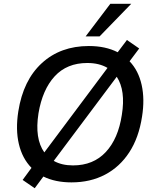

<svg xmlns="http://www.w3.org/2000/svg" viewBox="-20 -958 819 1018"><path d="M77 -367Q103 -533 202 -623.5Q301 -714 451 -714Q540 -714 604 -681L653 -746L718 -701L667 -633Q714 -584 731 -508Q748 -432 733 -339Q716 -228 665.5 -150.5Q615 -73 537 -32Q459 9 359 9Q273 9 210 -22L164 40L100 -4L147 -68Q98 -118 80 -194.5Q62 -271 77 -367ZM184 -357Q163 -223 215 -150L550 -598Q506 -624 443 -624Q335 -624 270 -553.5Q205 -483 184 -357ZM626 -349Q647 -478 599 -551L265 -105Q307 -81 367 -81Q475 -81 541 -152Q607 -223 626 -349ZM434 -765 565 -938H676L508 -765Z"/></svg>

Font: Mulish SemiBold
Style: Italic
Weight: 600
Italic angle: -9°
Designer: Vernon Adams
Foundry: Vernon Adams
Version: Version 3.603; ttfautohint (v1.8.3)